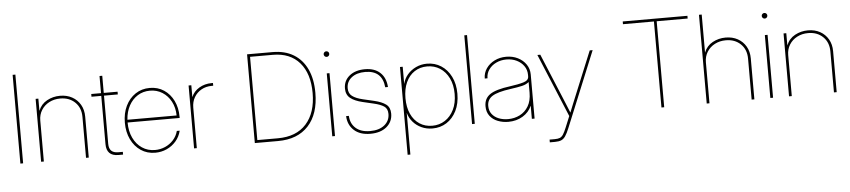

<svg xmlns="http://www.w3.org/2000/svg" viewBox="-49 -1046 6938 1568"><g transform="rotate(-5 3419.5 -262.0)"><path d="M104.5 -727.5V0H82V-727.5Z M274.4 -335.9V0H252V-515.6H274.4V-415.5Q295.9 -469.7 345.2 -496.6Q394.5 -523.4 452.1 -523.4Q508.3 -523.4 551 -499.8Q593.8 -476.1 618.2 -434.1Q642.6 -392.1 642.6 -335.9V0H620.1V-335.9Q620.1 -410.2 573.2 -455.6Q526.4 -501 452.1 -501Q401.4 -501 361.1 -479.7Q320.8 -458.5 297.6 -421.1Q274.4 -383.8 274.4 -335.9Z M923.8 -515.6V-493.2H810.5V-97.7Q810.5 -22.5 885.7 -22.5H923.8V0H885.7Q788.1 0 788.1 -97.7V-493.2H708V-515.6H788.1V-656.2H810.5V-515.6Z M1187.5 7.8Q1121.1 7.8 1069.8 -26.6Q1018.6 -61 989.7 -121.1Q960.9 -181.2 960.9 -257.8Q960.9 -335 989.7 -394.8Q1018.6 -454.6 1069.8 -489Q1121.1 -523.4 1187.5 -523.4Q1253.9 -523.4 1304 -490Q1354 -456.5 1382.1 -399.2Q1410.2 -341.8 1410.2 -269.5V-257.8H983.4Q983.4 -186.5 1009.5 -131.6Q1035.6 -76.7 1081.8 -45.7Q1127.9 -14.6 1187.5 -14.6Q1231.4 -14.6 1270.5 -31.7Q1309.6 -48.8 1338.1 -80.3Q1366.7 -111.8 1377.9 -154.3H1401.4Q1389.6 -105.5 1357.9 -68.8Q1326.2 -32.2 1282 -12.2Q1237.8 7.8 1187.5 7.8ZM983.9 -280.3H1387.2Q1386.2 -344.7 1359.9 -394.5Q1333.5 -444.3 1288.6 -472.7Q1243.7 -501 1187.5 -501Q1130.9 -501 1086.4 -472.9Q1042 -444.8 1015.1 -395.3Q988.3 -345.7 983.9 -280.3Z M1505.9 0V-515.6H1528.3V-419.4H1528.8Q1547.9 -465.3 1593 -491.9Q1638.2 -518.6 1694.3 -518.6H1706.1V-496.1H1694.3Q1646.5 -496.1 1608.9 -474.9Q1571.3 -453.6 1549.8 -416.7Q1528.3 -379.9 1528.3 -332V0Z M2194.3 0H2003.9V-727.5H2212.9Q2313.5 -727.5 2384.8 -684.3Q2456.1 -641.1 2494.1 -560.3Q2532.2 -479.5 2532.2 -366.2Q2532.2 -192.4 2443.6 -96.2Q2355 0 2194.3 0ZM2026.4 -22.5H2194.3Q2346.2 -22.5 2428 -113.5Q2509.8 -204.6 2509.8 -366.2Q2509.8 -525.4 2432.1 -615.2Q2354.5 -705.1 2212.9 -705.1H2026.4Z M2638.7 0V-515.6H2661.1V0ZM2649.9 -649.9Q2640.6 -649.9 2633.8 -656.7Q2627 -663.6 2627 -672.9Q2627 -682.6 2633.8 -689.2Q2640.6 -695.8 2649.9 -695.8Q2659.7 -695.8 2666.3 -689.2Q2672.9 -682.6 2672.9 -672.9Q2672.9 -663.6 2666.3 -656.7Q2659.7 -649.9 2649.9 -649.9Z M2951.2 6.8Q2866.2 6.8 2817.4 -37.6Q2768.6 -82 2765.6 -154.3H2788.1Q2791 -90.8 2833.3 -53.2Q2875.5 -15.6 2951.2 -15.6Q3025.4 -15.6 3068.6 -50.8Q3111.8 -85.9 3111.8 -142.6Q3111.8 -185.1 3083.3 -204.3Q3054.7 -223.6 3000 -236.3L2910.6 -257.3Q2844.2 -272.9 2810.1 -300.8Q2775.9 -328.6 2775.9 -379.4Q2775.9 -443.8 2824.5 -483.2Q2873 -522.5 2951.7 -522.5Q3030.3 -522.5 3075.9 -480.2Q3121.6 -438 3127 -361.3H3104.5Q3091.3 -500 2951.7 -500Q2882.3 -500 2840.3 -467Q2798.3 -434.1 2798.3 -379.4Q2798.3 -336.9 2828.1 -314.7Q2857.9 -292.5 2914.6 -279.3L3004.9 -258.3Q3067.4 -243.7 3100.8 -218.8Q3134.3 -193.8 3134.3 -142.6Q3134.3 -76.2 3084.7 -34.7Q3035.2 6.8 2951.2 6.8Z M3238.8 204.1V-515.6H3261.2V-376H3261.7Q3271.5 -417.5 3299.8 -450.7Q3328.1 -483.9 3369.9 -503.7Q3411.6 -523.4 3460.4 -523.4Q3524.4 -523.4 3575.7 -490.5Q3627 -457.5 3657 -397.7Q3687 -337.9 3687 -257.8Q3687 -177.2 3657.2 -117.4Q3627.4 -57.6 3576.4 -24.9Q3525.4 7.8 3460.4 7.8Q3411.6 7.8 3370.4 -11.2Q3329.1 -30.3 3300.8 -63.2Q3272.5 -96.2 3261.7 -136.7H3261.2V204.1ZM3460.4 -14.6Q3518.6 -14.6 3564.7 -44.4Q3610.8 -74.2 3637.7 -128.7Q3664.6 -183.1 3664.6 -257.8Q3664.6 -332.5 3637.7 -387.2Q3610.8 -441.9 3564.7 -471.4Q3518.6 -501 3460.4 -501Q3400.9 -501 3356 -471.4Q3311 -441.9 3286.1 -387.2Q3261.2 -332.5 3261.2 -257.8Q3261.2 -183.1 3286.1 -128.7Q3311 -74.2 3356 -44.4Q3400.9 -14.6 3460.4 -14.6Z M3807.1 -727.5V0H3784.7V-727.5Z M4081.5 7.8Q4036.6 7.8 3996.6 -7.6Q3956.5 -22.9 3931.6 -54.9Q3906.7 -86.9 3906.7 -135.7Q3906.7 -198.7 3955.3 -231.9Q4003.9 -265.1 4120.6 -280.3Q4189.9 -289.6 4232.4 -302.5Q4274.9 -315.4 4274.9 -347.7V-361.3Q4274.9 -401.4 4252.9 -432.9Q4231 -464.4 4193.6 -482.7Q4156.2 -501 4109.9 -501Q4063.5 -501 4025.4 -482.7Q3987.3 -464.4 3965.1 -432.6Q3942.9 -400.9 3942.9 -361.3H3920.4Q3920.4 -407.2 3945.8 -443.8Q3971.2 -480.5 4014.2 -502Q4057.1 -523.4 4109.9 -523.4Q4162.6 -523.4 4205.1 -502.2Q4247.6 -481 4272.5 -444.3Q4297.4 -407.7 4297.4 -361.3V0H4274.9V-106.4H4273.9Q4252 -54.7 4200.4 -23.4Q4148.9 7.8 4081.5 7.8ZM4081.5 -14.6Q4134.3 -14.6 4178.2 -36.9Q4222.2 -59.1 4248.5 -103.5Q4274.9 -147.9 4274.9 -213.9V-301.8Q4253.4 -283.2 4218.8 -274.9Q4184.1 -266.6 4120.6 -257.8Q4015.6 -243.2 3972.4 -215.8Q3929.2 -188.5 3929.2 -135.7Q3929.2 -96.2 3950 -69.1Q3970.7 -42 4005.4 -28.3Q4040 -14.6 4081.5 -14.6Z M4404.3 204.1V181.6H4447.3Q4473.1 181.6 4488.8 175.3Q4504.4 168.9 4516.6 150.1Q4528.8 131.3 4543.5 95.2L4581.1 3.9L4365.2 -515.6H4389.2L4535.2 -164.1Q4549.8 -128.9 4564.2 -93.8Q4578.6 -58.6 4592.8 -23.4Q4606.9 -58.6 4621.1 -93.8Q4635.3 -128.9 4649.9 -164.1L4794.4 -515.6H4818.4L4564.5 103Q4547.9 143.6 4533 165.5Q4518.1 187.5 4498.3 195.8Q4478.5 204.1 4447.3 204.1Z M5083.5 -705.1V-727.5H5613.8V-705.1H5359.9V0H5337.4V-705.1Z M5731 -335.9V0H5708.5V-727.5H5731V-415.5Q5752.4 -469.7 5801.8 -496.6Q5851.1 -523.4 5908.7 -523.4Q5964.8 -523.4 6007.6 -499.8Q6050.3 -476.1 6074.7 -434.1Q6099.1 -392.1 6099.1 -335.9V0H6076.7V-335.9Q6076.7 -410.2 6029.8 -455.6Q5982.9 -501 5908.7 -501Q5857.9 -501 5817.6 -479.7Q5777.3 -458.5 5754.2 -421.1Q5731 -383.8 5731 -335.9Z M6230 0V-515.6H6252.4V0ZM6241.2 -649.9Q6231.9 -649.9 6225.1 -656.7Q6218.3 -663.6 6218.3 -672.9Q6218.3 -682.6 6225.1 -689.2Q6231.9 -695.8 6241.2 -695.8Q6251 -695.8 6257.6 -689.2Q6264.2 -682.6 6264.2 -672.9Q6264.2 -663.6 6257.6 -656.7Q6251 -649.9 6241.2 -649.9Z M6405.8 -335.9V0H6383.3V-515.6H6405.8V-415.5Q6427.2 -469.7 6476.6 -496.6Q6525.9 -523.4 6583.5 -523.4Q6639.6 -523.4 6682.4 -499.8Q6725.1 -476.1 6749.5 -434.1Q6773.9 -392.1 6773.9 -335.9V0H6751.5V-335.9Q6751.5 -410.2 6704.6 -455.6Q6657.7 -501 6583.5 -501Q6532.7 -501 6492.4 -479.7Q6452.1 -458.5 6429 -421.1Q6405.8 -383.8 6405.8 -335.9Z"/></g></svg>

Font: Inter Display Thin
Style: Regular
Weight: 100
Designer: Rasmus Andersson
Foundry: rsms
Version: Version 4.000;git-a52131595